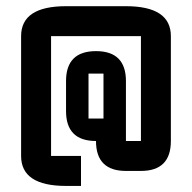

<svg xmlns="http://www.w3.org/2000/svg" viewBox="-20 -655 626 626"><path d="M195.3 -293V-390.6Q195.3 -488.3 293 -488.3Q390.6 -488.3 390.6 -390.6V-195.3H439.5V-537.1H146.5V-146.5H244.1V-48.8H195.3Q48.8 -48.8 48.8 -146.5V-537.1Q48.8 -634.8 195.3 -634.8H390.6Q537.1 -634.8 537.1 -537.1V-195.3Q537.1 -97.7 439.5 -97.7H390.6Q293 -97.7 293 -195.3Q195.3 -195.3 195.3 -293ZM268.6 -415V-268.6H317.4V-415Z"/></svg>

Font: BabelStone Runic Beorhtnoth
Style: Regular
Weight: 400
Designer: Andrew West
Foundry: BabelStone
Version: Version 7.004;November 9, 2023